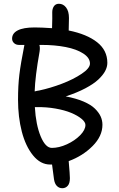

<svg xmlns="http://www.w3.org/2000/svg" viewBox="-20 -827 630 1014"><path d="M245.1 42Q193.8 42 154.5 -6.3Q115.2 -54.7 95.2 -131.8Q75.2 -209 75.2 -300.8Q75.2 -375 82.3 -433.3Q89.4 -491.7 108.9 -589.8H80.1Q64.5 -589.8 54.2 -599.4Q43.9 -608.9 43.9 -623Q43.9 -651.4 74 -666.7Q104 -682.1 163.1 -682.1Q197.3 -682.1 254.9 -678.2Q256.8 -736.8 255.9 -762.2Q255.9 -781.2 264.9 -794.2Q273.9 -807.1 291 -807.1Q314 -807.1 329.1 -787.4Q344.2 -767.6 344.2 -731.9Q344.2 -700.2 342.8 -666Q439 -646.5 492.9 -604Q546.9 -561.5 546.9 -495.1Q546.9 -473.6 535.4 -451.9Q523.9 -430.2 499.3 -407Q474.6 -383.8 430.7 -360.6Q386.7 -337.4 327.1 -317.9Q381.8 -307.6 421.1 -290.8Q460.4 -273.9 481.4 -253.2Q502.4 -232.4 511.7 -211.7Q521 -190.9 521 -168Q521 -107.9 469 -55.7Q417 -3.4 342.8 23.9Q349.1 95.7 349.1 113.8Q349.1 141.6 337.6 154.3Q326.2 167 309.1 167Q292 167 280.3 155Q268.6 143.1 265.1 119.1Q260.3 84 254.9 42ZM189 -554.2Q165.5 -422.9 163.1 -344.2Q175.8 -347.7 187 -349.1Q246.6 -361.8 307.4 -385Q368.2 -408.2 411.6 -437.5Q455.1 -466.8 455.1 -491.2Q455.1 -521.5 419.7 -544.4Q384.3 -567.4 326.9 -578.6Q269.5 -589.8 199.2 -589.8H188Q192.4 -575.7 189 -554.2ZM174.8 -261.2H164.1Q169.4 -168 194.8 -106.9Q220.2 -45.9 253.9 -45.9Q291.5 -45.9 333.3 -64.9Q375 -84 403.1 -112.5Q431.2 -141.1 431.2 -167Q431.2 -182.6 410.4 -199.7Q389.6 -216.8 355.7 -231Q321.8 -245.1 273.2 -253.7Q224.6 -262.2 174.8 -261.2Z"/></svg>

Font: Shantell Sans Bouncy
Style: Regular
Weight: 400
Designer: Stephen Nixon, Anya Danilova, Shantell Martin
Foundry: Arrow Type
Version: Version 1.006;[9816181b4]